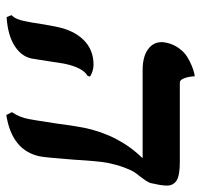

<svg xmlns="http://www.w3.org/2000/svg" viewBox="-34 -570 619 590"><g transform="rotate(90 275.0 -274.5)"><path d="M174.8 -161.1Q173.3 -152.8 167 -110.8Q165.5 -100.1 162.6 -82.8Q159.7 -65.4 159.2 -62Q152.3 -30.3 119.6 -9.8Q86.9 10.7 32.2 14.2L25.9 -1Q39.6 -13.2 44.9 -43.9Q48.8 -61 53.2 -91.8Q58.6 -124.5 62 -140.1Q72.8 -192.9 102.8 -222.9Q132.8 -252.9 178.2 -252.9Q197.3 -252.9 214.8 -242.2L212.9 -234.9Q186.5 -219.7 174.8 -161.1ZM480 -296.9Q474.6 -268.1 470.2 -192.9Q463.4 -104.5 460 -87.9Q441.9 -2 333 15.1L324.2 -2Q340.3 -26.4 345.2 -53.2Q347.2 -62 358.9 -138.2Q364.3 -181.6 372.1 -224.1Q394.5 -331.1 465.8 -403.8H194.8Q154.3 -403.8 131.6 -419.9Q108.9 -436 108.9 -462.9Q108.9 -467.3 110.8 -477.1Q115.2 -498 127.4 -514.9Q139.6 -531.7 153.8 -540.5Q168 -549.3 181.9 -554.9Q195.8 -560.5 205.1 -562.5L213.9 -564Q214.8 -544.9 220 -531.5Q225.1 -518.1 232.9 -518.1H477.1Q518.1 -518.1 533.9 -508.3Q549.8 -498.5 549.8 -478Q549.8 -470.7 547.9 -457L543 -433.1Q542.5 -428.2 540 -423.1Q537.6 -418 535.2 -414.6L528.3 -404.8L521 -395Q512.2 -384.3 507.1 -376Q502 -367.7 494.1 -346.9Q486.3 -326.2 480 -296.9Z"/></g></svg>

Font: Linux Libertine G
Style: Bold Italic
Weight: 700
Italic angle: -11.5°
Designer: Philipp H. Poll
Foundry: Philipp H. Poll
Version: Version 4.1.0